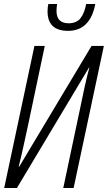

<svg xmlns="http://www.w3.org/2000/svg" viewBox="-20 -945 542 965"><path d="M459 -925H413Q405 -880 385 -854Q365 -828 325 -828Q264 -828 264 -890Q264 -905 267 -925H223Q219 -908 219 -888Q219 -790 322 -790Q433 -790 459 -925ZM65 0 427 -605H429Q417 -561 404.5 -504Q392 -447 379 -383L298 0H350L502 -714H440L77 -108H74Q87 -159 97.5 -208Q108 -257 120 -311L205 -714H153L1 0Z"/></svg>

Font: Noto Sans Display Condensed Light
Style: Italic
Weight: 300
Width: 3
Designer: Monotype Design team
Foundry: Monotype Imaging Inc.
Version: 1.000